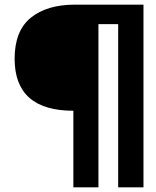

<svg xmlns="http://www.w3.org/2000/svg" viewBox="-20 -730 672 827"><path d="M296 -253Q43 -253 43 -477Q43 -597 112.5 -653.5Q182 -710 303 -710H598V77H489V-626H404V77H296Z"/></svg>

Font: Kanit
Style: Regular
Weight: 400
Designer: Katatrad Team
Foundry: Cadson Demak
Version: Version 1.001